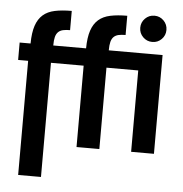

<svg xmlns="http://www.w3.org/2000/svg" viewBox="-61 -811 1002 1051"><g transform="rotate(5 440.5 -286.0)"><path d="M808 0V-542.7H682.6V0ZM673.1 -681.1Q673.1 -651.1 694.3 -630.1Q715.4 -609.1 745.3 -609.1Q775.1 -609.1 796.1 -630.1Q817.1 -651.1 817.1 -681.1Q817.1 -711.1 796.1 -732.3Q775.1 -753.4 745.3 -753.4Q715.4 -753.4 694.3 -732.3Q673.1 -711.1 673.1 -681.1ZM291.7 -634.4V-740Q238.5 -740 199 -731.7Q159.6 -723.4 134.1 -701.1Q108.6 -678.7 95.9 -640.6Q83.1 -602.4 82.6 -542.7H22.6V-447.1H77.6V180.1H203V-447.1H382.6V0H508V-447.1H744.7V-542.7H512.3Q512.3 -571.6 516.9 -589.5Q521.6 -607.4 532 -617.4Q542.4 -627.4 558.5 -630.9Q574.6 -634.4 596.7 -634.4V-740Q543.5 -740 504 -731.7Q464.6 -723.4 439.1 -701.1Q413.6 -678.7 400.9 -640.6Q388.1 -602.4 387.6 -542.7H207.3Q207.3 -571.6 211.9 -589.5Q216.6 -607.4 227 -617.4Q237.4 -627.4 253.5 -630.9Q269.6 -634.4 291.7 -634.4Z"/></g></svg>

Font: Secuela Black
Style: Regular
Weight: 900
Designer: Fernando Haro
Foundry: deFharo
Version: Version 1.704